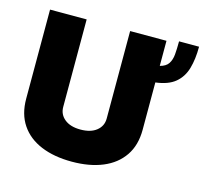

<svg xmlns="http://www.w3.org/2000/svg" viewBox="-107 -866 1087 1000"><g transform="rotate(15 437.0 -366.0)"><path d="M738.6 -741.5H846.6Q846.6 -674.4 832 -623.8Q817.5 -573.2 780.2 -542.1Q742.9 -511 674.7 -502.8V-247.2Q674.7 -164.1 635.8 -107.1Q596.9 -50.1 526.5 -20.8Q456 8.5 360.8 8.5Q264.9 8.5 194.4 -20.8Q123.9 -50.1 85.4 -107.1Q46.9 -164.1 46.9 -247.2V-727.3H244.3V-255.7Q244.3 -215.2 275.4 -190Q306.5 -164.8 360.8 -164.8Q416.2 -164.8 447.4 -190Q478.7 -215.2 478.7 -255.7V-727.3H674.7V-592Q706.7 -600.1 720 -620.2Q733.3 -640.3 736 -670.3Q738.6 -700.3 738.6 -737.9Q738.6 -740.1 738.6 -741.5Z"/></g></svg>

Font: Inter UI Black
Style: Regular
Weight: 900
Designer: Rasmus Andersson
Foundry: rsms
Version: 3.2;8d6f07862